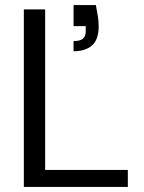

<svg xmlns="http://www.w3.org/2000/svg" viewBox="-20 -737 566 757"><path d="M74 0V-700H158V-67H484V0ZM270 -535V-575Q296 -575 307 -584.5Q318 -594 318 -613V-634H270V-717H358Q363 -691 366 -672Q369 -653 369 -633Q369 -581 343 -558Q317 -535 270 -535Z"/></svg>

Font: DVN - DM Sans
Style: Regular
Weight: 400
Designer: Colophon Foundry, Jonny Pinhorn
Foundry: Colophon Foundry
Version: Version 4.004;gftools[0.9.30]